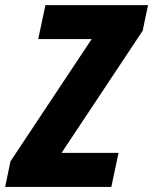

<svg xmlns="http://www.w3.org/2000/svg" viewBox="-71 -734 601 754"><path d="M489.3 -613.3 170.9 -133.8H394.5L366.2 0H-50.8L-29.8 -100.6L289.1 -580.6H79.1L107.4 -713.9H510.3Z"/></svg>

Font: Open Sans Hebrew Condensed Extra Bold
Style: Italic
Weight: 800
Width: 3
Italic angle: -12°
Foundry: Ascender Corporation, Yanek Iontef
Version: Version 2.001;PS 002.001;hotconv 1.0.70;makeotf.lib2.5.58329